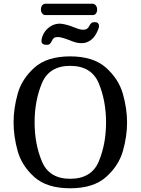

<svg xmlns="http://www.w3.org/2000/svg" viewBox="-20 -1012 756 1032"><path d="M357 0Q232 0 164.5 -60.5Q97 -121 75 -200Q53 -279 53 -354Q53 -429 75 -508Q97 -587 164.5 -648Q232 -709 357 -709Q482 -709 550 -648Q618 -587 640.5 -507.5Q663 -428 663 -354Q663 -279 640.5 -200Q618 -121 550 -60.5Q482 0 357 0ZM357 -658Q244 -658 205 -564Q166 -470 166 -354Q166 -239 205 -145Q244 -51 357 -51Q472 -51 511 -144.5Q550 -238 550 -354Q550 -470 511 -564Q472 -658 357 -658ZM258 -791Q253 -781 248 -776Q243 -771 231 -771Q203 -771 203 -791Q203 -810 215 -832Q227 -854 250 -869.5Q273 -885 303 -885Q333 -882 366 -870Q372 -868 375 -866Q388 -861 402 -856.5Q416 -852 428 -852Q449 -852 458 -869L460 -873Q465 -883 471 -888Q477 -893 490 -893Q501 -893 506.5 -887.5Q512 -882 512 -874Q512 -861 505 -847Q490 -812 467.5 -796Q445 -780 420 -780Q402 -780 387 -784Q372 -788 351 -797Q308 -813 291 -813Q276 -813 269.5 -807.5Q263 -802 258 -791ZM200 -961Q200 -975 207 -983.5Q214 -992 224 -992H478Q487 -992 494.5 -983.5Q502 -975 502 -961Q502 -947 495.5 -939Q489 -931 478 -931H224Q214 -931 207 -939.5Q200 -948 200 -961Z"/></svg>

Font: Marmelad for Arash.Academy
Style: Regular
Weight: 400
Designer: Manvel Shmavonyan
Foundry: Cyreal
Version: Version 1.110;Glyphs 3.2 (3202)